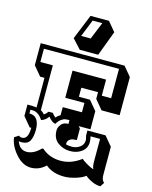

<svg xmlns="http://www.w3.org/2000/svg" viewBox="-143 -1035 942 1188"><g transform="rotate(15 328.0 -441.5)"><path d="M617 -13Q617 22 635 33L617 60Q591 60 562.5 47Q534 34 518 19Q501 34 460.5 47Q420 60 384 60Q311 60 265 21Q224 60 171.5 60Q119 60 74.5 9.5Q30 -41 23 -95L51 -113Q56 -105 71 -105Q111 -105 111 -179H101L51 -239V-312Q93 -312 110 -309V-499H82L32 -559V-700H569L619 -640V-396H503L453 -456V-499H346V-441H417L467 -381V-265H392L403 -252V-179Q387 -178 377 -176.5Q367 -175 356 -166Q345 -157 345 -140V-136Q359 -131 385 -131Q411 -131 434 -147Q457 -163 457 -192Q457 -197 451 -221V-253H567L617 -193ZM165 -279Q175 -285 189 -303H216Q229 -285 239 -279Q250 -293 266 -301V-353H389V-413H266V-587H481V-484H541V-672H60V-587H140V-300Q153 -293 165 -279ZM484 -188Q484 -148 453.5 -125Q423 -102 379 -102Q335 -102 300.5 -127.5Q266 -153 266 -205Q266 -223 280.5 -242.5Q295 -262 327 -262V-286Q309 -286 299.5 -284.5Q290 -283 275 -272.5Q260 -262 248 -241Q224 -246 202 -275Q184 -249 157 -241Q144 -262 129 -272.5Q114 -283 104.5 -284.5Q95 -286 77 -286V-262Q111 -262 126.5 -238.5Q142 -215 142 -173Q142 -131 128.5 -104Q115 -77 72 -77L58 -79Q76 -28 121 -28Q166 -28 209 -73H218L222 -69Q270 -29 338.5 -29Q407 -29 468 -76Q477 -67 505 -50.5Q533 -34 549 -31Q540 -41 540 -83V-223H479Q484 -206 484 -188ZM394 -723H276L221 -783L286 -943H404L454 -883ZM262 -808H323L368 -918H306Z"/></g></svg>

Font: Ewert
Style: Regular
Weight: 400
Designer: Johan Kallas, Mihkel Virkus
Foundry: Johan Kallas, Mihkel Virkus
Version: Version 1.001